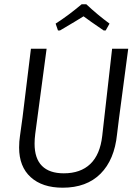

<svg xmlns="http://www.w3.org/2000/svg" viewBox="-20 -867 637 894"><path d="M534 -315 525 -242Q513 -123 448 -58Q383 7 272 7Q177 7 123 -42Q69 -91 69 -180Q69 -209 73 -234L85 -321L124 -640H197L144 -243Q141 -219 141 -198Q141 -129 175.5 -94.5Q210 -60 277 -60Q355 -60 400.5 -103.5Q446 -147 456 -234L502 -640H577ZM239 -757Q297 -794 360 -847H382Q433 -799 490 -757L472 -725H463Q394 -772 369 -791Q339 -772 259 -725H250Z"/></svg>

Font: Alegreya Sans SC
Style: Italic
Weight: 400
Italic angle: -7°
Designer: Juan Pablo del Peral
Foundry: Huerta Tipografica
Version: Version 2.008; ttfautohint (v1.6)